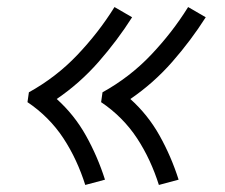

<svg xmlns="http://www.w3.org/2000/svg" viewBox="-20 -616 640 545"><path d="M431 -91Q420 -126 404.5 -159.5Q389 -193 369 -223.5Q349 -254 323 -280Q297 -306 267 -326L271 -354Q309 -375 343.5 -401.5Q378 -428 408 -459.5Q438 -491 464.5 -525Q491 -559 514 -596L564 -567Q522 -501 469 -440.5Q416 -380 350 -335Q400 -290 433 -231Q466 -172 487 -106ZM222 -91Q211 -126 195.5 -159.5Q180 -193 160 -223.5Q140 -254 114 -280Q88 -306 58 -326L62 -354Q100 -375 134.5 -401.5Q169 -428 199 -459.5Q229 -491 255.5 -525Q282 -559 305 -596L355 -567Q313 -501 260 -440.5Q207 -380 141 -335Q191 -290 224 -231Q257 -172 278 -106Z"/></svg>

Font: Iosevka Light Extended
Style: Italic
Weight: 300
Width: 7
Italic angle: -9°
Monospace: yes
Designer: Belleve Invis
Foundry: Belleve Invis
Version: Version 32.5.0; ttfautohint (v1.8.4)